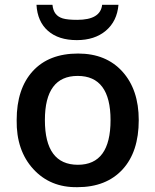

<svg xmlns="http://www.w3.org/2000/svg" viewBox="-20 -774 651 804"><path d="M561 -271Q561 -138.2 493.2 -64.5Q424.8 9.8 304.2 9.8Q190.4 11.7 119.1 -66.4Q47.9 -144.5 49.8 -271Q49.8 -402.3 117.2 -476.1Q184.6 -549.8 307.1 -549.8Q424.3 -549.8 492.7 -474.1Q561 -398.4 561 -271ZM168 -271Q168 -84 306.2 -84Q442.9 -84 442.9 -271Q442.9 -456.1 305.2 -456.1Q168 -456.1 168 -271ZM301.8 -606Q225.1 -606 180.9 -644.8Q136.7 -683.6 132.8 -753.9H199.7Q202.1 -730 212.9 -716.3Q223.6 -702.6 243.2 -696.8Q263.2 -690.9 303.7 -690.9Q400.9 -690.9 407.7 -753.9H476.1Q470.2 -685.1 423.3 -645.5Q376.5 -606 301.8 -606Z"/></svg>

Font: Open Sans
Style: SemiBold
Weight: 600
Foundry: Ascender Corporation
Version: Version 1.10